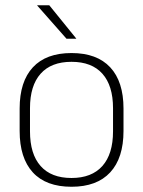

<svg xmlns="http://www.w3.org/2000/svg" viewBox="-20 -701 546 733"><path d="M253 12Q155.5 12 105.2 -43Q55 -98 55 -201V-286.5Q55 -389.5 105.5 -444Q156 -498.5 253 -498.5Q350 -498.5 400.8 -444Q451.5 -389.5 451.5 -286.5V-201Q451.5 -98 400.8 -43Q350 12 253 12ZM253 -21.5Q330 -21.5 370.8 -67.2Q411.5 -113 411.5 -199.5V-288Q411.5 -374 371 -419.5Q330.5 -465 253 -465Q175.5 -465 135 -419.5Q94.5 -374 94.5 -288V-199.5Q94.5 -113 135 -67.2Q175.5 -21.5 253 -21.5ZM168 -681 271 -554V-553H234L122 -680V-681Z"/></svg>

Font: Anek Tamil Medium ExtraLight
Style: Regular
Weight: 250
Version: Version 1.003